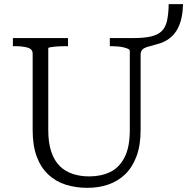

<svg xmlns="http://www.w3.org/2000/svg" viewBox="-20 -893 900 923"><path d="M137 -267V-635Q137 -657 113 -664Q89 -671 53 -671H42V-710H307V-671H298Q284 -671 269 -670.5Q254 -670 241 -668.5Q228 -667 220 -665.5Q212 -664 212 -661V-268Q212 -205 227 -162Q242 -119 268.5 -93.5Q295 -68 331 -56.5Q367 -45 409 -45Q466 -45 509.5 -66Q553 -87 578.5 -136Q604 -185 604 -268V-649Q604 -654 596 -658Q588 -662 575.5 -665Q563 -668 547.5 -669.5Q532 -671 518 -671H508V-710H621Q674 -710 707 -718Q740 -726 758 -744Q776 -762 783 -793.5Q790 -825 791 -873H860Q859 -837 853 -809Q847 -781 836 -759Q825 -737 809 -721Q793 -705 772.5 -694.5Q752 -684 726 -678Q703 -672 687 -667Q671 -662 663.5 -653.5Q656 -645 656 -630V-268Q656 -194 636 -141Q616 -88 581 -54.5Q546 -21 499.5 -5.5Q453 10 400 10Q343 10 295 -5.5Q247 -21 211.5 -54.5Q176 -88 156.5 -140.5Q137 -193 137 -267Z"/></svg>

Font: Roboto Serif 36pt Light
Style: Regular
Weight: 300
Designer: Greg Gazdowicz
Foundry: Commercial Type
Version: Version 1.008